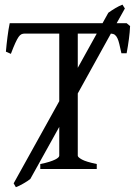

<svg xmlns="http://www.w3.org/2000/svg" viewBox="-20 -713 591 810"><path d="M308.1 -571.3V-426.8L388.2 -571.3ZM149.9 0V-21Q172.4 -25.4 187.7 -30.3Q203.1 -35.2 212.4 -39.8Q221.7 -44.4 225.8 -48.6Q230 -52.7 230 -56.2V-177.7L107.9 42Q103.5 45.9 95.5 51Q87.4 56.2 78.6 61.3Q69.8 66.4 61.3 70.6Q52.7 74.7 46.9 76.7L37.6 60.5L230 -286.1V-571.3H84Q76.7 -571.3 70.6 -568.6Q64.5 -565.9 58.3 -557.1Q52.2 -548.3 44.4 -531.2Q36.6 -514.2 25.9 -485.8L4.9 -495.1Q7.3 -523.9 11.5 -556.6Q15.6 -589.4 21 -615.2H412.6L437 -659.2Q451.2 -669.4 466.8 -678.7Q482.4 -688 496.6 -693.4L506.8 -677.2L472.2 -615.2H514.2L528.8 -603Q527.8 -578.1 523.9 -548.6Q520 -519 514.2 -488.3H492.2Q487.3 -510.7 483.6 -526.4Q480 -542 475.3 -551.8Q470.7 -561.5 464.4 -566.2Q458 -570.8 447.8 -571.3L308.1 -318.8V-56.2Q308.1 -49.8 325.7 -40Q343.3 -30.3 388.2 -21V0Z"/></svg>

Font: Noto Serif Devanagari
Style: Bold
Weight: 700
Designer: Monotype Design Team
Foundry: Monotype Imaging Inc.
Version: Version 1.01